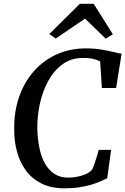

<svg xmlns="http://www.w3.org/2000/svg" viewBox="-20 -1014 680 1042"><path d="M331 8Q256.5 8 204.2 -18.5Q152 -45 119.5 -90Q87 -135 72 -191.8Q57 -248.5 57 -308Q55.5 -409.5 84.8 -491.2Q114 -573 167 -631.2Q220 -689.5 291.5 -720.5Q363 -751.5 447 -751.5Q491.5 -751.5 529 -745.2Q566.5 -739 594.8 -732Q623 -725 640 -722.5L610 -536.5H533L523.5 -680.5Q514 -685.5 502 -689.8Q490 -694 472.8 -696.8Q455.5 -699.5 431 -699.5Q365.5 -699.5 318 -664.2Q270.5 -629 240 -571.5Q209.5 -514 195.5 -446.8Q181.5 -379.5 182.5 -315.5Q184 -261.5 193.5 -213.2Q203 -165 223 -128.5Q243 -92 274.5 -71Q306 -50 350.5 -50Q370 -50 394.5 -54Q419 -58 442.2 -67.5Q465.5 -77 480.5 -94Q485 -104.5 489.8 -117.5Q494.5 -130.5 499 -144.2Q503.5 -158 507.8 -172.5Q512 -187 515.5 -200.5H583L562 -46.5Q547.5 -39.5 526.5 -30.2Q505.5 -21 477 -12.2Q448.5 -3.5 412 2.2Q375.5 8 331 8ZM247.5 -829 413.5 -993.5H488.5L592.5 -828L554 -804Q526 -831 497.8 -858.5Q469.5 -886 441.5 -913Q402 -886 362.2 -859Q322.5 -832 282.5 -805Z"/></svg>

Font: Merriweather 28pt Medium
Style: Italic
Weight: 500
Italic angle: -7.8°
Version: Version 2.101